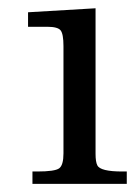

<svg xmlns="http://www.w3.org/2000/svg" viewBox="-20 -451 331 471"><path d="M291 0H59.6V-30.3H71.3Q114.7 -30.3 125.2 -38.1Q135.7 -45.9 135.7 -74.7V-337.9Q135.7 -367.7 128.7 -376.5Q121.6 -385.3 96.2 -385.3H48.8V-420.9L214.4 -430.7V-73.7Q214.4 -53.7 218.8 -45.4Q226.1 -30.3 279.8 -30.3H291Z"/></svg>

Font: RIT Rachana
Style: Regular
Weight: 400
Designer: Hussain KH
Version: 1.4.7